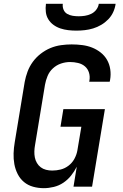

<svg xmlns="http://www.w3.org/2000/svg" viewBox="-20 -975 640 1003"><path d="M209 8Q180 8 153 0.5Q126 -7 105.5 -24Q85 -41 72.5 -65.5Q60 -90 55 -117.5Q50 -145 51 -174Q52 -203 57 -232L109 -547Q114 -574 124 -601Q134 -628 151.5 -652Q169 -676 193 -694.5Q217 -713 243.5 -724Q270 -735 298.5 -739Q327 -743 354 -743Q382 -743 409.5 -739.5Q437 -736 461 -726.5Q485 -717 505.5 -701Q526 -685 539 -662.5Q552 -640 556 -612.5Q560 -585 555 -557L553 -548H446L447 -553Q451 -575 445 -595Q439 -615 424 -628Q409 -641 388 -646Q367 -651 346 -651Q322 -651 298.5 -643Q275 -635 256.5 -618Q238 -601 228.5 -578Q219 -555 215 -532L163 -217Q160 -201 159.5 -184.5Q159 -168 162 -152.5Q165 -137 173 -123.5Q181 -110 193 -101Q205 -92 220.5 -88Q236 -84 253 -84Q275 -84 297 -89.5Q319 -95 338 -109.5Q357 -124 368.5 -145Q380 -166 384 -188L405 -313H296L311 -405H528L461 0H364L381 -104Q369 -80 351.5 -58Q334 -36 311 -20.5Q288 -5 261 1.5Q234 8 209 8ZM379 -815Q357 -815 336 -817.5Q315 -820 295.5 -826.5Q276 -833 259.5 -845Q243 -857 232.5 -874Q222 -891 219.5 -912Q217 -933 220 -955H308Q306 -939 312 -924.5Q318 -910 331 -902.5Q344 -895 359.5 -892.5Q375 -890 391 -890Q407 -890 423.5 -892.5Q440 -895 456 -902.5Q472 -910 483 -924.5Q494 -939 496 -955H584Q581 -933 571.5 -912Q562 -891 545.5 -874Q529 -857 508.5 -845Q488 -833 466.5 -826.5Q445 -820 423 -817.5Q401 -815 379 -815Z"/></svg>

Font: Iosevka Aile Semibold
Style: Italic
Weight: 600
Italic angle: -9°
Designer: Belleve Invis
Foundry: Belleve Invis
Version: Version 31.1.0; ttfautohint (v1.8.4)